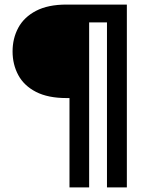

<svg xmlns="http://www.w3.org/2000/svg" viewBox="-20 -720 647 840"><path d="M284 100V-291H271Q190 -291 137.5 -318Q85 -345 60 -391.5Q35 -438 35 -495Q35 -552 60 -598.5Q85 -645 137.5 -672.5Q190 -700 271 -700H535V100H448V-622H370V100Z"/></svg>

Font: DM Sans 17pt Medium
Style: Regular
Weight: 500
Version: Version 4.004;gftools[0.9.30]